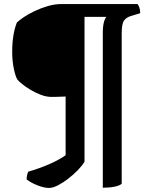

<svg xmlns="http://www.w3.org/2000/svg" viewBox="-20 -724 730 945"><path d="M221 201Q197 201 164 188Q131 175 111 159Q111 148 113.5 137.5Q116 127 119 121Q174 105 221.5 84.5Q269 64 303 40V-249Q284 -248 265.5 -247.5Q247 -247 234 -247Q208 -247 180.5 -257.5Q153 -268 128.5 -283Q104 -298 87.5 -311.5Q71 -325 66 -332Q56 -347 48 -386Q40 -425 40 -468Q40 -555 63 -613Q74 -624 97 -639.5Q120 -655 150.5 -669.5Q181 -684 215 -694Q249 -704 282 -704H657Q662 -698 666 -686.5Q670 -675 670 -659L627 -646Q602 -639 590.5 -623Q579 -607 579 -560V180Q571 189 545 194.5Q519 200 486 200V-562Q486 -595 491.5 -615Q497 -635 504 -641H396V72Q384 92 362 114.5Q340 137 314.5 156.5Q289 176 264.5 188.5Q240 201 221 201Z"/></svg>

Font: Texturina 72pt ExtraBold
Style: Regular
Weight: 800
Designer: Guillermo Torres Carreño
Foundry: Omnibus-Type
Version: Version 1.002; ttfautohint (v1.8.3)